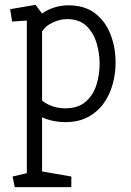

<svg xmlns="http://www.w3.org/2000/svg" viewBox="-20 -501 540 794"><path d="M41 273 32 229 91 215V-416L30 -412L22 -463L127 -481L154 -445Q176 -461 204.5 -470Q233 -479 263 -479Q330 -479 373 -446Q416 -413 437 -359Q458 -305 458 -242Q458 -195 445.5 -151Q433 -107 407.5 -72Q382 -37 343 -16.5Q304 4 251 4Q225 4 200.5 -1Q176 -6 154 -16V208L275 229V273ZM249 -53Q303 -53 334.5 -80.5Q366 -108 379 -150.5Q392 -193 392 -237Q392 -280 379.5 -322.5Q367 -365 337.5 -393.5Q308 -422 257 -422Q229 -422 198.5 -408Q168 -394 154 -371V-85Q174 -69 199 -61Q224 -53 249 -53Z"/></svg>

Font: Kreon Light
Style: Regular
Weight: 300
Designer: Julia Petretta
Foundry: Julia Petretta and Eli Heuer
Version: Version 2.002